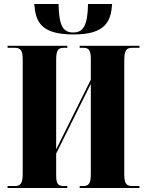

<svg xmlns="http://www.w3.org/2000/svg" viewBox="-20 -944 733 964"><path d="M350 -771C511 -771 537 -838 543 -924H422C420 -812 396 -781 348 -781C298 -781 276 -811 274 -924H152C159 -837 182 -771 350 -771ZM18 0H318V-10H301C271 -10 262 -21 262 -65V-173L436 -523V-73C436 -22 426 -10 397 -10H380V0H680V-10H644C616 -10 604 -21 604 -68V-641C604 -692 615 -704 644 -704H680V-714H380V-704H397C426 -704 436 -693 436 -646V-544L262 -194V-641C262 -692 271 -704 301 -704H318V-714H18V-704H53C83 -704 94 -692 94 -645V-73C94 -22 83 -10 53 -10H18Z"/></svg>

Font: Noto Serif Display ExtraCondensed Black
Style: Regular
Weight: 900
Width: 2
Designer: Monotype Design Team
Foundry: Monotype Imaging Inc.
Version: Version 2.009